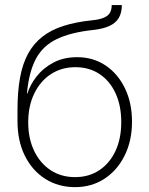

<svg xmlns="http://www.w3.org/2000/svg" viewBox="-20 -748 605 777"><path d="M283.7 9.3Q215.8 9.3 163.1 -24.2Q110.4 -57.6 80.6 -117.7Q50.8 -177.7 50.8 -257.3V-302.7Q50.8 -377 61 -433.3Q71.3 -489.7 93.5 -530.5Q115.7 -571.3 151.1 -599.1Q186.5 -627 236.8 -643.1Q287.1 -659.2 353.5 -666Q382.8 -668.9 400.1 -676.3Q417.5 -683.6 424.8 -696.3Q432.1 -709 432.1 -727.5H473.1Q473.1 -697.3 461.2 -676.3Q449.2 -655.3 423.1 -643.1Q397 -630.9 355 -626.5Q265.6 -616.7 209.7 -589.8Q153.8 -563 125.5 -510.3Q97.2 -457.5 88.9 -369.6H90.8Q102.1 -405.3 128.4 -439Q154.8 -472.7 196 -494.6Q237.3 -516.6 292 -516.6Q357.4 -516.6 407.5 -482.9Q457.5 -449.2 485.8 -390.4Q514.2 -331.5 514.2 -255.4Q514.2 -178.7 484.6 -118.9Q455.1 -59.1 403.1 -24.9Q351.1 9.3 283.7 9.3ZM283.7 -31.2Q339.8 -31.2 381.8 -59.1Q423.8 -86.9 447.3 -137Q470.7 -187 470.7 -253.9Q470.7 -320.8 447.5 -370.8Q424.3 -420.9 382.6 -448.5Q340.8 -476.1 285.2 -476.1Q229 -476.1 186 -448Q143.1 -419.9 118.7 -369.6Q94.2 -319.3 94.2 -252.9Q94.2 -187.5 118.2 -137.5Q142.1 -87.4 184.8 -59.3Q227.5 -31.2 283.7 -31.2Z"/></svg>

Font: Inter 20pt ExtraLight
Style: Regular
Weight: 250
Version: Version 4.001;git-66647c0bb